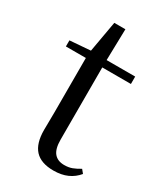

<svg xmlns="http://www.w3.org/2000/svg" viewBox="-174 -745 716 833"><g transform="rotate(30 183.5 -328.5)"><path d="M154.9 -478.9V-516H339.7V-478.9ZM235.8 14.6Q173.2 14.6 143.1 -18Q113 -50.7 113 -117.7Q113 -142.1 113.5 -161.1Q114 -180.1 114 -207.1V-478.9H14V-509.4L134.6 -518.8L115 -504.4L144.7 -672.5H200.3L196.2 -500.6V-489V-117.5Q196.2 -71.2 213.7 -50.3Q231.2 -29.5 264.3 -29.5Q286.5 -29.5 303.5 -35.9Q320.4 -42.3 340.4 -54.4L354.9 -36.8Q334.4 -11.8 305 1.4Q275.6 14.6 235.8 14.6Z"/></g></svg>

Font: Noto Serif TC
Style: Regular
Weight: 200
Designer: Ryoko NISHIZUKA 西塚涼子 (kana & ideographs); Frank Grießhammer (Latin, Greek & Cyrillic); Wenlong ZHANG 张文龙 (bopomofo); San
Foundry: Adobe
Version: Version 2.001;hotconv 1.1.0;makeotfexe 2.6.0